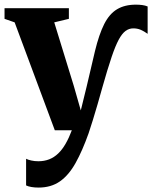

<svg xmlns="http://www.w3.org/2000/svg" viewBox="-25 -574 670 846"><path d="M145 252.5Q127.5 252.5 113.2 250Q99 247.5 90 243V125.5Q98 130 112.8 133.2Q127.5 136.5 144 136.5Q170 136.5 191.8 128Q213.5 119.5 231.5 102.2Q249.5 85 264.2 59.2Q279 33.5 291.5 0H216.5L39.5 -475.5L-5 -491V-538H278.5V-491L214 -475.5L300 -196L331 -87.5L357 -193.5L393.5 -349Q411.5 -423 434.2 -468Q457 -513 490.8 -533.2Q524.5 -553.5 573.5 -553.5Q588 -553.5 601.5 -551.8Q615 -550 625.5 -545.5V-425Q609.5 -436.5 594.8 -442.8Q580 -449 562.5 -449Q543.5 -449 528 -437.5Q512.5 -426 498 -399Q483.5 -372 467.5 -325Q458 -296.5 447.2 -261.5Q436.5 -226.5 426 -188.8Q415.5 -151 404.8 -114Q394 -77 384 -44.5Q374 -12 365.5 13Q338 90.5 308 144.2Q278 198 239 225.2Q200 252.5 145 252.5Z"/></svg>

Font: Merriweather 60pt ExtraBold
Style: Regular
Weight: 800
Version: Version 2.100